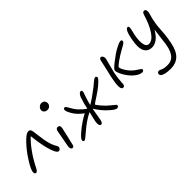

<svg xmlns="http://www.w3.org/2000/svg" viewBox="42 -1519 2575 2575"><g transform="rotate(-45 1329.5 -231.5)"><path d="M33.2 -69.8Q17.6 -69.8 12 -85Q6.3 -100.1 11.2 -120.1Q21.5 -174.3 113.8 -312Q148.9 -363.3 190.9 -411.9Q232.9 -460.4 259.8 -484.9Q290 -512.7 312.3 -526.4Q334.5 -540 354 -540Q390.6 -540 397.9 -486.8Q398.4 -483.9 407.5 -409.7Q416.5 -335.4 423.8 -298.8Q442.9 -199.2 478 -140.1Q479.5 -137.2 482.7 -131.6Q485.8 -126 486.8 -124.3Q487.8 -122.6 490 -117.7Q492.2 -112.8 492.2 -111.3Q492.2 -109.9 493.4 -105Q494.6 -100.1 493.2 -98.1Q490.7 -82 480 -71Q469.2 -60.1 455.1 -60.1Q413.6 -60.1 373 -211.9Q361.3 -255.4 347.9 -334.2Q334.5 -413.1 330.1 -469.2Q273.4 -418.5 210.2 -333Q147 -247.6 96.2 -149.9Q92.8 -143.6 86.7 -131.6Q80.6 -119.6 77.6 -114Q74.7 -108.4 69.6 -99.6Q64.5 -90.8 60.8 -86.9Q57.1 -83 52.5 -78.1Q47.9 -73.2 43.2 -71.5Q38.6 -69.8 33.2 -69.8Z M738.8 -559.1Q706.5 -559.1 688.2 -578.9Q669.9 -598.6 675.8 -627.9Q680.2 -650.9 700 -667Q719.7 -683.1 744.6 -683.1Q777.3 -683.1 793.2 -660.2Q809.1 -637.2 802.7 -606.9Q799.3 -588.9 782.5 -574Q765.6 -559.1 738.8 -559.1ZM615.7 40Q598.6 40 590.6 20.8Q582.5 1.5 587.9 -23.9Q602.5 -97.7 614.7 -167Q627 -236.3 631.8 -262.2Q640.1 -301.8 670.9 -301.8Q689.9 -301.8 700 -288.3Q710 -274.9 705.6 -251Q700.7 -223.6 674.6 -113.8Q648.4 -3.9 645 12.2Q640.1 40 615.7 40Z M796.4 83Q787.1 83 781.2 75.4Q775.4 67.9 775.4 58.1Q775.9 33.7 834.5 -19Q893.1 -71.8 970.7 -123Q1018.6 -154.3 1058.6 -173.8Q1018.1 -204.1 986.3 -236.8Q953.1 -269.5 925.3 -320.1Q897.5 -370.6 898.4 -394Q898.4 -405.8 904.8 -413.8Q911.1 -421.9 923.3 -421.9Q933.1 -421.9 943.8 -407.7Q954.6 -393.6 964.6 -373.3Q974.6 -353 993.9 -323.7Q1013.2 -294.4 1034.7 -272Q1083.5 -220.2 1127.4 -193.8Q1142.1 -271.5 1173.3 -363.8Q1180.7 -384.8 1196 -403.8Q1211.4 -422.9 1228.5 -422.9Q1252.4 -422.9 1246.6 -386.2Q1245.6 -382.8 1223.9 -320.3Q1202.1 -257.8 1188.5 -200.2Q1260.7 -240.2 1384.8 -335.9Q1396.5 -345.2 1413.8 -359.9Q1431.2 -374.5 1441.4 -383.1Q1451.7 -391.6 1463.6 -400.6Q1475.6 -409.7 1483.9 -413.8Q1492.2 -418 1497.6 -418Q1508.3 -418 1514.9 -410.9Q1521.5 -403.8 1521.5 -394Q1521 -377 1482.9 -340.8Q1444.8 -304.7 1390.6 -265.1Q1368.7 -249 1328.9 -223.1Q1289.1 -197.3 1263.9 -180.4Q1238.8 -163.6 1238.8 -161.1Q1238.8 -156.7 1250.7 -139.6Q1262.7 -122.6 1285.2 -95.7Q1307.6 -68.8 1332.5 -44.9Q1357.4 -21 1388.2 3.4Q1418.9 27.8 1432.4 39.6Q1445.8 51.3 1445.3 58.1Q1445.3 69.3 1436.5 78.1Q1427.7 86.9 1414.6 86.9Q1375 86.9 1278.3 -11.2Q1224.1 -67.9 1176.8 -144Q1169.4 -98.1 1144.5 42Q1134.8 88.9 1107.4 88.9Q1093.3 88.9 1085.9 74.2Q1078.6 59.6 1079.1 40.5Q1079.6 21.5 1082.5 2.9Q1086.9 -21.5 1098.9 -69.3Q1110.8 -117.2 1115.7 -140.1Q1051.8 -108.9 996.6 -69.8Q952.6 -38.6 904.5 2.2Q856.4 43 831.5 63Q806.6 83 796.4 83Z M1667.5 -51.8Q1634.8 -51.8 1633.5 -110.6Q1632.3 -169.4 1655.3 -273.9Q1659.7 -295.4 1675.8 -361.1Q1691.9 -426.8 1699.2 -464.8Q1700.2 -469.7 1702.4 -480.2Q1704.6 -490.7 1705.6 -497.1Q1711.9 -527.3 1719 -541.3Q1726.1 -555.2 1738.3 -555.2Q1758.3 -555.2 1770 -535.9Q1781.7 -516.6 1775.4 -483.9Q1771 -461.9 1749.3 -384.3Q1727.5 -306.6 1721.2 -273.9Q1712.4 -230 1707.5 -186.3Q1702.6 -142.6 1701.2 -114.3Q1699.7 -85.9 1699.2 -82Q1692.9 -51.8 1667.5 -51.8ZM1994.1 -16.1Q1953.1 -16.1 1905.5 -50.8Q1857.9 -85.4 1818.8 -138.7Q1779.8 -191.9 1758.3 -249Q1746.6 -275.9 1749.5 -294.9Q1753.4 -310.1 1764.2 -319.8Q1780.8 -338.9 1822.5 -372.3Q1864.3 -405.8 1912.8 -439.5Q1961.4 -473.1 2010.5 -497.6Q2059.6 -522 2085.4 -522Q2096.7 -522 2101.6 -514.4Q2106.4 -506.8 2105.5 -498Q2104.5 -490.7 2099.9 -483.9Q2095.2 -477.1 2084 -469.2Q2072.8 -461.4 2066.2 -457.3Q2059.6 -453.1 2041.3 -443.1Q2022.9 -433.1 2017.6 -430.2Q1940.4 -387.2 1880.9 -344.5Q1821.3 -301.8 1818.4 -288.1Q1814.5 -267.1 1850.1 -209Q1885.7 -150.9 1942.4 -106.9Q1955.1 -97.2 1979 -82.5Q2002.9 -67.9 2014.4 -58.3Q2025.9 -48.8 2024.4 -40Q2023.4 -29.8 2015.1 -22.9Q2006.8 -16.1 1994.1 -16.1Z M2301.3 220.2Q2220.2 220.2 2172.6 202.4Q2125 184.6 2131.3 151.9Q2136.2 125 2166 125Q2175.3 125 2186.3 129.6Q2197.3 134.3 2207.8 139.9Q2218.3 145.5 2243.4 150.1Q2268.6 154.8 2303.2 154.8Q2341.8 154.8 2371.3 141.4Q2400.9 127.9 2421.4 102.3Q2441.9 76.7 2455.6 43.5Q2469.2 10.3 2478 -34.2Q2485.8 -70.3 2494.6 -153.8Q2503.4 -237.3 2514.2 -306.2Q2469.7 -229 2421.1 -194.1Q2372.6 -159.2 2326.2 -159.2Q2243.2 -159.2 2211.7 -226.1Q2180.2 -293 2208 -432.1Q2216.8 -478.5 2226.6 -510.3Q2236.3 -542 2245.8 -557.9Q2255.4 -573.7 2264.2 -579.8Q2272.9 -585.9 2283.2 -585.9Q2290.5 -585.9 2294.9 -579.8Q2299.3 -573.7 2299.1 -555.9Q2298.8 -538.1 2291 -509.8Q2256.3 -381.8 2265.4 -302Q2274.4 -222.2 2327.1 -222.2Q2391.1 -222.2 2450.4 -309.8Q2509.8 -397.5 2553.2 -541Q2562 -568.4 2570.1 -576.7Q2578.1 -585 2594.2 -585Q2606 -585 2613.5 -576.9Q2621.1 -568.8 2623.3 -547.6Q2625.5 -526.4 2613.3 -488.8Q2593.8 -424.3 2584.5 -365.7Q2575.2 -307.1 2573.7 -266.8Q2572.3 -226.6 2565.4 -160.4Q2558.6 -94.2 2544.4 -23.9Q2518.6 106.4 2457 163.3Q2395.5 220.2 2301.3 220.2Z"/></g></svg>

Font: Shantell Sans Irregular Bouncy
Style: Italic
Weight: 300
Italic angle: -11.31°
Designer: Stephen Nixon, Anya Danilova, Shantell Martin
Foundry: Arrow Type
Version: Version 1.006;[9816181b4]